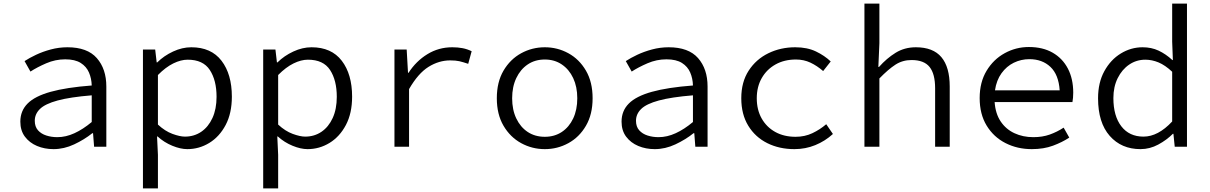

<svg xmlns="http://www.w3.org/2000/svg" viewBox="-20 -814 6710 1065"><path d="M276.9 13.2Q227.1 13.2 185.3 -4.4Q143.6 -22 118.2 -55.9Q92.8 -89.8 92.8 -139.2Q92.8 -199.2 133.1 -239.7Q173.3 -280.3 260.7 -304.7Q348.1 -329.1 488.8 -339.8Q487.8 -378.4 473.6 -411.6Q459.5 -444.8 427.7 -464.8Q396 -484.9 341.8 -484.9Q287.1 -484.9 236.3 -462.9Q185.5 -440.9 148.9 -417L116.2 -475.1Q142.1 -492.2 179.7 -510Q217.3 -527.8 262.2 -539.8Q307.1 -551.8 354 -551.8Q464.4 -551.8 517.1 -491.7Q569.8 -431.6 569.8 -334V0H502L496.1 -75.2H492.2Q447.8 -39.6 391.4 -13.2Q335 13.2 276.9 13.2ZM297.9 -53.2Q345.2 -53.2 392.8 -75Q440.4 -96.7 488.8 -137.2V-285.2Q368.7 -275.4 299.6 -256.6Q230.5 -237.8 201.7 -209.7Q172.9 -181.6 172.9 -144Q172.9 -111.3 190.7 -91.3Q208.5 -71.3 237.1 -62.3Q265.6 -53.2 297.9 -53.2Z M772.9 231V-539.1H840.8L849.1 -467.8H852.1Q889.6 -504.9 940.2 -528.3Q990.7 -551.8 1041 -551.8Q1151.4 -551.8 1208.7 -477.1Q1266.1 -402.3 1266.1 -277.8Q1266.1 -186 1231.7 -120.8Q1197.3 -55.7 1140.9 -21.2Q1084.5 13.2 1019 13.2Q981.4 13.2 936 -5.4Q890.6 -23.9 854 -57.1H851.1L856 44.9V231ZM1005.9 -56.2Q1056.6 -56.2 1096.2 -83Q1135.7 -109.9 1158.4 -159.4Q1181.2 -209 1181.2 -276.9Q1181.2 -368.7 1143.8 -425.8Q1106.4 -482.9 1021 -482.9Q983.4 -482.9 941.2 -462.2Q898.9 -441.4 856 -397.9V-123Q895.5 -86.4 936.8 -71.3Q978 -56.2 1005.9 -56.2Z M1439.9 231V-539.1H1507.8L1516.1 -467.8H1519Q1556.6 -504.9 1607.2 -528.3Q1657.7 -551.8 1708 -551.8Q1818.4 -551.8 1875.7 -477.1Q1933.1 -402.3 1933.1 -277.8Q1933.1 -186 1898.7 -120.8Q1864.3 -55.7 1807.9 -21.2Q1751.5 13.2 1686 13.2Q1648.4 13.2 1603 -5.4Q1557.6 -23.9 1521 -57.1H1518.1L1522.9 44.9V231ZM1672.9 -56.2Q1723.6 -56.2 1763.2 -83Q1802.7 -109.9 1825.4 -159.4Q1848.1 -209 1848.1 -276.9Q1848.1 -368.7 1810.8 -425.8Q1773.4 -482.9 1688 -482.9Q1650.4 -482.9 1608.2 -462.2Q1565.9 -441.4 1522.9 -397.9V-123Q1562.5 -86.4 1603.8 -71.3Q1645 -56.2 1672.9 -56.2Z M2168 0V-539.1H2235.8L2243.2 -410.2H2246.1Q2288.1 -475.1 2350.6 -513.4Q2413.1 -551.8 2488.8 -551.8Q2519 -551.8 2545.2 -546.9Q2571.3 -542 2596.2 -529.8L2577.1 -460Q2548.3 -469.7 2528.3 -474.4Q2508.3 -479 2477.1 -479Q2414.6 -479 2356.9 -443.1Q2299.3 -407.2 2249 -319.8V0Z M3002 13.2Q2931.6 13.2 2870.8 -20Q2810.1 -53.2 2772.9 -116.5Q2735.8 -179.7 2735.8 -269Q2735.8 -358.9 2772.9 -422.1Q2810.1 -485.4 2870.8 -518.6Q2931.6 -551.8 3002 -551.8Q3072.3 -551.8 3132.8 -518.6Q3193.4 -485.4 3230.2 -422.1Q3267.1 -358.9 3267.1 -269Q3267.1 -179.7 3230.2 -116.5Q3193.4 -53.2 3132.8 -20Q3072.3 13.2 3002 13.2ZM3002 -55.2Q3055.7 -55.2 3096.2 -82Q3136.7 -108.9 3159.4 -157Q3182.1 -205.1 3182.1 -269Q3182.1 -332.5 3159.4 -380.9Q3136.7 -429.2 3096.2 -456.5Q3055.7 -483.9 3002 -483.9Q2947.8 -483.9 2907.2 -456.5Q2866.7 -429.2 2843.8 -380.9Q2820.8 -332.5 2820.8 -269Q2820.8 -205.1 2843.8 -157Q2866.7 -108.9 2907.2 -82Q2947.8 -55.2 3002 -55.2Z M3611.8 13.2Q3562 13.2 3520.3 -4.4Q3478.5 -22 3453.1 -55.9Q3427.7 -89.8 3427.7 -139.2Q3427.7 -199.2 3468 -239.7Q3508.3 -280.3 3595.7 -304.7Q3683.1 -329.1 3823.7 -339.8Q3822.8 -378.4 3808.6 -411.6Q3794.4 -444.8 3762.7 -464.8Q3731 -484.9 3676.8 -484.9Q3622.1 -484.9 3571.3 -462.9Q3520.5 -440.9 3483.9 -417L3451.2 -475.1Q3477.1 -492.2 3514.6 -510Q3552.2 -527.8 3597.2 -539.8Q3642.1 -551.8 3689 -551.8Q3799.3 -551.8 3852.1 -491.7Q3904.8 -431.6 3904.8 -334V0H3836.9L3831.1 -75.2H3827.1Q3782.7 -39.6 3726.3 -13.2Q3669.9 13.2 3611.8 13.2ZM3632.8 -53.2Q3680.2 -53.2 3727.8 -75Q3775.4 -96.7 3823.7 -137.2V-285.2Q3703.6 -275.4 3634.5 -256.6Q3565.4 -237.8 3536.6 -209.7Q3507.8 -181.6 3507.8 -144Q3507.8 -111.3 3525.6 -91.3Q3543.5 -71.3 3572 -62.3Q3600.6 -53.2 3632.8 -53.2Z M4386.7 13.2Q4302.7 13.2 4236.1 -20Q4169.4 -53.2 4130.6 -116.5Q4091.8 -179.7 4091.8 -269Q4091.8 -358.9 4132.8 -422.1Q4173.8 -485.4 4241.9 -518.6Q4310.1 -551.8 4391.1 -551.8Q4457.5 -551.8 4505.9 -528.6Q4554.2 -505.4 4587.9 -473.1L4545.9 -419.9Q4512.2 -449.2 4475.3 -466.6Q4438.5 -483.9 4395 -483.9Q4330.6 -483.9 4281.7 -456.5Q4232.9 -429.2 4205.3 -380.9Q4177.7 -332.5 4177.7 -269Q4177.7 -205.1 4204.8 -157Q4231.9 -108.9 4280.3 -82Q4328.6 -55.2 4393.1 -55.2Q4443.8 -55.2 4486.1 -75.2Q4528.3 -95.2 4563 -125L4600.1 -70.8Q4556.6 -31.2 4502.2 -9Q4447.8 13.2 4386.7 13.2Z M4774.9 0V-793.9H4857.9V-574.2L4852.1 -442.9H4856Q4897.9 -490.2 4947.5 -521Q4997.1 -551.8 5060.1 -551.8Q5155.8 -551.8 5201.9 -496.8Q5248 -441.9 5248 -334V0H5167V-324.2Q5167 -404.3 5136.2 -442.6Q5105.5 -481 5036.1 -481Q4986.3 -481 4946.5 -455.1Q4906.7 -429.2 4857.9 -378.9V0Z M5499 -313H5857.9Q5852.1 -399.9 5806.6 -442.9Q5761.2 -485.8 5689.9 -485.8Q5644 -485.8 5603.5 -466.1Q5563 -446.3 5535.2 -407.7Q5507.3 -369.1 5499 -313ZM5879.9 -106 5911.1 -50.8Q5872.1 -24.9 5820.8 -5.9Q5769.5 13.2 5703.1 13.2Q5623 13.2 5557.4 -20.3Q5491.7 -53.7 5452.9 -117.2Q5414.1 -180.7 5414.1 -270Q5414.1 -357.9 5452.4 -421.4Q5490.7 -484.9 5553 -519Q5615.2 -553.2 5687 -553.2Q5764.2 -553.2 5819.1 -521.7Q5874 -490.2 5903.6 -433.3Q5933.1 -376.5 5933.1 -299.8Q5933.1 -285.6 5931.9 -272Q5930.7 -258.3 5928.7 -248H5497.1Q5501.5 -183.6 5530.8 -140.1Q5560.1 -96.7 5607.2 -75Q5654.3 -53.2 5711.9 -53.2Q5762.2 -53.2 5802.7 -67.6Q5843.3 -82 5879.9 -106Z M6306.2 13.2Q6200.2 13.2 6135.5 -60.3Q6070.8 -133.8 6070.8 -269Q6070.8 -356 6105.7 -419.4Q6140.6 -482.9 6197 -517.3Q6253.4 -551.8 6317.9 -551.8Q6366.7 -551.8 6406.5 -533.2Q6446.3 -514.6 6482.9 -481H6485.8L6481.9 -583V-793.9H6564V0H6496.1L6488.8 -71.8H6485.8Q6451.7 -37.6 6404.8 -12.2Q6357.9 13.2 6306.2 13.2ZM6322.8 -56.2Q6403.8 -56.2 6481.9 -140.1V-416Q6442.9 -452.6 6406.2 -467.8Q6369.6 -482.9 6333 -482.9Q6283.7 -482.9 6243.7 -455.8Q6203.6 -428.7 6179.7 -380.6Q6155.8 -332.5 6155.8 -270Q6155.8 -170.4 6200 -113.3Q6244.1 -56.2 6322.8 -56.2Z"/></svg>

Font: Shanggu Mono N
Style: Regular
Weight: 350
Designer: GuiWonder
Version: Version 1.021